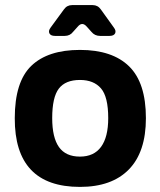

<svg xmlns="http://www.w3.org/2000/svg" viewBox="-20 -719 630 754"><path d="M294 15Q37 15 38 -255Q38 -398 103 -460.5Q168 -523 294 -523Q421 -523 487 -458.5Q553 -394 553 -255Q553 -122 486 -53.5Q419 15 294 15ZM294 -104Q349 -104 377 -142.5Q405 -181 405 -255Q405 -339 376.5 -372Q348 -405 294 -405Q237 -405 211 -371Q185 -337 185 -255Q185 -179 211.5 -141.5Q238 -104 294 -104ZM196 -578Q179 -578 174 -588Q169 -598 179 -611L231 -682Q243 -699 263 -699H344Q364 -699 376 -682L427 -611Q437 -598 432 -588Q427 -578 410 -578H373Q352 -578 339 -594L322 -613Q303 -636 285 -614L267 -594Q255 -578 234 -578Z"/></svg>

Font: Pitagon Sans
Style: Bold
Weight: 700
Designer: Travis Tran
Foundry: Pitagon
Version: Version 1.001; ttfautohint (v1.8.4.7-5d5b);gftools[0.9.26]